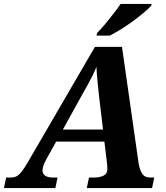

<svg xmlns="http://www.w3.org/2000/svg" viewBox="-69 -951 842 971"><path d="M-49 0 -38 -53H-17Q2 -53 14.5 -59.5Q27 -66 40.5 -83Q54 -100 72 -131L411 -714H548L632 -125Q637 -94 649.5 -73.5Q662 -53 693 -53H711L700 0H370L381 -53H404Q436 -53 455 -63Q474 -73 474 -95Q474 -103 473.5 -111.5Q473 -120 472 -127L459 -235H215L165 -145Q146 -110 146 -89Q146 -53 202 -53H222L211 0ZM347 -473 249 -296H452L432 -464Q428 -508 424 -542.5Q420 -577 419 -613Q409 -589 399 -569Q389 -549 377 -526.5Q365 -504 347 -473ZM419 -771 422 -784Q441 -803 462.5 -829Q484 -855 505 -882Q526 -909 541 -931H698L695 -921Q683 -908 659.5 -888Q636 -868 606 -846Q576 -824 545 -804.5Q514 -785 487 -771Z"/></svg>

Font: Noto Serif
Style: Bold Italic
Weight: 700
Italic angle: -12°
Designer: Monotype Design Team
Foundry: Monotype Imaging Inc.
Version: Version 2.013